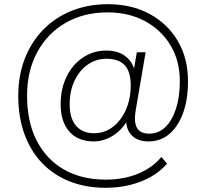

<svg xmlns="http://www.w3.org/2000/svg" viewBox="-20 -733 983 915"><path d="M484 162Q389 162 312 131.5Q235 101 180.5 44Q126 -13 96.5 -94Q67 -175 67 -277Q67 -373 98 -453Q129 -533 186 -591.5Q243 -650 321.5 -681.5Q400 -713 494 -713Q607 -713 693 -666.5Q779 -620 827.5 -537.5Q876 -455 876 -346Q876 -259 852.5 -194.5Q829 -130 787 -94.5Q745 -59 688 -59Q630 -59 602 -94.5Q574 -130 584 -188L592 -169Q566 -117 520.5 -88Q475 -59 427 -59Q352 -59 310.5 -106Q269 -153 269 -236Q269 -310 297.5 -368Q326 -426 375.5 -459Q425 -492 487 -492Q543 -492 578.5 -464.5Q614 -437 623 -389H616L632 -484H674L627 -209Q625 -198 624 -187.5Q623 -177 623 -168Q623 -132 640 -114Q657 -96 691 -96Q735 -96 767.5 -127Q800 -158 818.5 -214.5Q837 -271 837 -346Q837 -443 793 -516.5Q749 -590 671.5 -632Q594 -674 493 -674Q379 -674 292.5 -624Q206 -574 157.5 -484.5Q109 -395 109 -277Q109 -152 155 -62.5Q201 27 285 75Q369 123 484 123Q570 123 638.5 94.5Q707 66 749 15L776 47Q744 84 699 109.5Q654 135 599.5 148.5Q545 162 484 162ZM428 -98Q478 -98 517.5 -128Q557 -158 580 -210Q603 -262 603 -327Q603 -391 574.5 -422Q546 -453 487 -453Q438 -453 398 -425Q358 -397 335 -348Q312 -299 312 -236Q312 -169 342.5 -133.5Q373 -98 428 -98Z"/></svg>

Font: Nunito Sans 12pt ExtraLight 12pt ExtraLight
Style: Regular
Weight: 250
Version: Version 3.101;gftools[0.9.27]